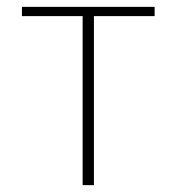

<svg xmlns="http://www.w3.org/2000/svg" viewBox="-20 -540 516 560"><path d="M221 0V-493H44V-520H431V-493H254V0Z"/></svg>

Font: Murecho ExtraLight
Style: Regular
Weight: 200
Designer: Neil Summerour
Foundry: Positype
Version: Version 1.010; ttfautohint (v1.8.3)